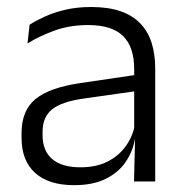

<svg xmlns="http://www.w3.org/2000/svg" viewBox="-20 -518 526 548"><path d="M362.5 0 365.5 -121.5 363 -131V-288.5V-321Q363 -384 331.2 -415.2Q299.5 -446.5 231.5 -446.5Q178.5 -446.5 135 -430.5Q91.5 -414.5 58.5 -394L64.5 -447.5Q82.5 -459 108 -470.8Q133.5 -482.5 166.8 -490.2Q200 -498 240 -498Q289 -498 323.8 -486Q358.5 -474 380.5 -451Q402.5 -428 412.8 -395.5Q423 -363 423 -322.5V0ZM191.5 10.5Q119 10.5 80.2 -24.5Q41.5 -59.5 41.5 -125V-138Q41.5 -202.5 81.2 -235.2Q121 -268 210 -281L373 -305L376 -259L217.5 -236.5Q155.5 -227.5 128.5 -205.8Q101.5 -184 101.5 -141.5V-132.5Q101.5 -87.5 129 -64Q156.5 -40.5 209.5 -40.5Q255 -40.5 287.2 -57Q319.5 -73.5 339.2 -101.2Q359 -129 365.5 -163.5L377.5 -120.5H365Q359 -86 338.8 -56Q318.5 -26 282.2 -7.8Q246 10.5 191.5 10.5Z"/></svg>

Font: Anek Gurmukhi Light
Style: Regular
Weight: 300
Designer: Sarang Kulkarni (Gurmukhi), Yesha Goshar (Latin)
Foundry: Ek Type
Version: Version 1.003